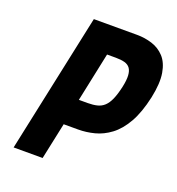

<svg xmlns="http://www.w3.org/2000/svg" viewBox="-128 -804 839 908"><g transform="rotate(20 291.5 -350.0)"><path d="M408 -700H190L41 0H187L226 -184H299Q339 -184 380 -194.5Q421 -205 458.5 -233Q496 -261 525.5 -312.5Q555 -364 573 -446Q589 -522 580.5 -571.5Q572 -621 546 -649Q520 -677 483.5 -688.5Q447 -700 408 -700ZM254 -317 306 -564H351Q377 -564 395 -559Q413 -554 422.5 -541Q432 -528 433.5 -505Q435 -482 427 -445Q418 -405 407 -380Q396 -355 381 -341Q366 -327 345.5 -322Q325 -317 299 -317Z"/></g></svg>

Font: Advent Pro ExtraBold
Style: Italic
Weight: 800
Italic angle: -12°
Version: Version 3.000